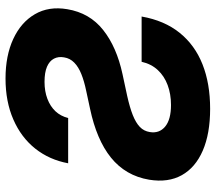

<svg xmlns="http://www.w3.org/2000/svg" viewBox="-63 -715 788 702"><g transform="rotate(-90 331.0 -364.0)"><path d="M284.2 10.3Q193.4 10.3 131.3 -16.6Q69.3 -43.5 41.5 -93.3Q13.7 -143.1 24.9 -212.4Q32.2 -255.9 52.5 -290.8Q72.8 -325.7 105.7 -352.3Q138.7 -378.9 183.6 -397.9Q228.5 -417 284.2 -428.7L350.1 -442.9Q385.3 -450.2 411.4 -460.7Q437.5 -471.2 453.1 -486.6Q468.8 -502 472.2 -523.4Q476.1 -544.4 467.5 -560.8Q459 -577.1 438 -586.2Q417 -595.2 382.8 -595.2Q348.1 -595.2 320.6 -584.7Q293 -574.2 275.1 -555.2Q257.3 -536.1 250.5 -508.8H85Q97.7 -577.6 138.7 -629.2Q179.7 -680.7 245.1 -709.2Q310.5 -737.8 395 -737.8Q478.5 -737.8 539.6 -709.5Q600.6 -681.2 630.1 -630.4Q659.7 -579.6 648.4 -512.2Q634.8 -430.2 572.5 -380.9Q510.3 -331.5 411.1 -310.1L331.5 -293Q289.6 -283.7 261.2 -272.5Q232.9 -261.2 217.8 -246.6Q202.6 -231.9 199.2 -210.4Q193.4 -175.8 219 -154.3Q244.6 -132.8 298.3 -132.8Q337.9 -132.8 370.8 -145Q403.8 -157.2 426 -181.2Q448.2 -205.1 456.1 -240.2H621.6Q606.9 -156.7 562 -101.1Q517.1 -45.4 446.8 -17.6Q376.5 10.3 284.2 10.3Z"/></g></svg>

Font: Inter 17pt ExtraBold
Style: Italic
Weight: 800
Italic angle: -9.3988°
Version: Version 4.001;git-66647c0bb